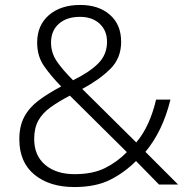

<svg xmlns="http://www.w3.org/2000/svg" viewBox="-20 -745 757 775"><path d="M304 -725Q378 -725 423.5 -685.5Q469 -646 469 -576Q469 -510 425 -466.5Q381 -423 312 -386L530 -170Q558 -203 578 -247Q598 -291 610 -343H668Q637 -216 567 -132L699 0H622L529 -95Q482 -48 424 -19Q366 10 280 10Q180 10 119 -40Q58 -90 58 -183Q58 -236 78 -273.5Q98 -311 136 -339.5Q174 -368 227 -396Q184 -440 157 -479.5Q130 -519 130 -573Q130 -643 177.5 -684Q225 -725 304 -725ZM303 -677Q249 -677 217.5 -649Q186 -621 186 -573Q186 -532 209 -498Q232 -464 275 -421Q342 -454 377 -489.5Q412 -525 412 -576Q412 -622 382 -649.5Q352 -677 303 -677ZM262 -359Q216 -335 183.5 -311.5Q151 -288 134.5 -258Q118 -228 118 -184Q118 -117 162.5 -79.5Q207 -42 281 -42Q354 -42 403.5 -66.5Q453 -91 492 -131Z"/></svg>

Font: Noto Sans Thai Looped UI Light
Style: Regular
Weight: 300
Designer: Cadson Demak Team
Foundry: Cadson Demak Co., Ltd.
Version: Version 1.000